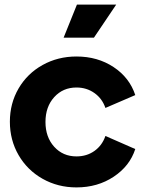

<svg xmlns="http://www.w3.org/2000/svg" viewBox="-20 -804 631 836"><path d="M23 -274Q23 -354 61 -419Q99 -484 165.5 -521Q232 -558 313 -558Q405 -558 474.5 -512Q544 -466 569 -390L439 -334Q425 -375 391 -399Q357 -423 313 -423Q254 -423 216 -381Q178 -339 178 -273Q178 -207 216 -165Q254 -123 313 -123Q358 -123 391.5 -147Q425 -171 439 -212L569 -155Q545 -81 475 -34.5Q405 12 313 12Q232 12 165.5 -25.5Q99 -63 61 -128.5Q23 -194 23 -274ZM315 -784H486L389 -640H257Z"/></svg>

Font: BLUETTI 2.0
Style: Bold
Weight: 700
Designer: Stijn de Vries
Foundry: tokotype
Version: Version 2.005;October 31, 2023;FontCreator 14.0.0.2814 64-bi